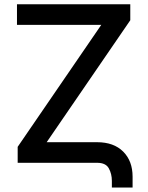

<svg xmlns="http://www.w3.org/2000/svg" viewBox="-20 -747 679 881"><path d="M57.9 -632.8V-727.3H577.8V-654.1L194.2 -94.5H425.4Q502.1 -94.5 545.3 -51.3Q588.4 -8.2 588.4 63.6V113.6H493.3V83.1Q493.3 51.1 479.4 25.6Q465.6 0 425.4 0H61.1V-73.2L444.6 -632.8Z"/></svg>

Font: Inter Zeller Medium
Style: Regular
Weight: 500
Designer: Rasmus Andersson; Joe Bland
Foundry: zeller
Version: Version 3.015;git-dec3a8cb1